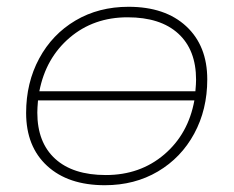

<svg xmlns="http://www.w3.org/2000/svg" viewBox="-20 -543 689 566"><path d="M591 -309Q591 -220 552.5 -149Q514 -78 445.5 -37.5Q377 3 289 3Q181 3 119 -54Q57 -111 57 -210Q57 -299 95.5 -370.5Q134 -442 202.5 -482.5Q271 -523 359 -523Q467 -523 529 -465.5Q591 -408 591 -309ZM96 -274H556Q558 -296 558 -308Q558 -396 505.5 -444Q453 -492 356 -492Q256 -492 185.5 -432Q115 -372 96 -274ZM553 -247H92Q90 -223 90 -211Q90 -123 142.5 -75Q195 -27 292 -27Q393 -27 464 -87.5Q535 -148 553 -247Z"/></svg>

Font: Montserrat Alternates ExLight
Style: Italic
Weight: 275
Italic angle: -11.3°
Designer: Julieta Ulanovsky
Foundry: Julieta Ulanovsky
Version: Version 7.200